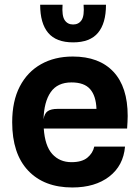

<svg xmlns="http://www.w3.org/2000/svg" viewBox="-20 -800 598 827"><path d="M291.5 7.5Q170 7.5 101.2 -65.2Q32.5 -138 32.5 -273.5Q32.5 -364.5 65.2 -427.5Q98 -490.5 156.8 -523.5Q215.5 -556.5 293.5 -556.5Q407 -556.5 468.5 -491Q530 -425.5 530 -300.5Q530 -287 529.2 -275Q528.5 -263 527.5 -246.5H168.5Q173.5 -171.5 205.2 -136.5Q237 -101.5 288 -101.5Q333 -101.5 356.5 -121Q380 -140.5 386 -168.5H518.5Q511.5 -86.5 450.5 -39.5Q389.5 7.5 291.5 7.5ZM227.5 -331H395.5Q393.5 -387 368.2 -416Q343 -445 288 -445Q227.5 -445 198.5 -403.2Q169.5 -361.5 167.5 -286Q171.5 -312 186 -321.5Q200.5 -331 227.5 -331ZM295 -617.5Q222 -617.5 187.5 -658.5Q153 -699.5 153 -779.5H249.5Q246 -732.5 258.5 -713.5Q271 -694.5 295 -694.5Q319 -694.5 331.5 -713.5Q344 -732.5 340 -779.5H436.5Q436.5 -699.5 402 -658.5Q367.5 -617.5 295 -617.5Z"/></svg>

Font: Spline Sans SemiBold
Style: Regular
Weight: 600
Designer: Eben Sorkin, Mirko Velimirovic
Foundry: Sorkin Type
Version: Version 1.000; ttfautohint (v1.8.3)